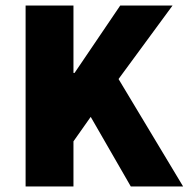

<svg xmlns="http://www.w3.org/2000/svg" viewBox="-20 -670 678 690"><path d="M72 0V-650H244V-408H248L412 -650H600L406 -386L638 0H450L306 -250L244 -162V0Z"/></svg>

Font: Assistant ExtraLight ExtraBold
Style: Regular
Weight: 800
Version: Version 3.000